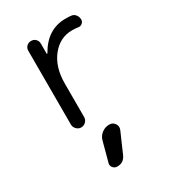

<svg xmlns="http://www.w3.org/2000/svg" viewBox="-194 -629 888 997"><g transform="rotate(-30 250.0 -130.0)"><path d="M282.2 59.6H283.2Q302.7 59.6 314.5 76.2Q326.2 92.8 318.4 112.3L265.6 233.4Q249 270.5 210 269.5Q195.3 269.5 185.5 257.8Q175.8 246.1 179.7 231.4L210.9 115.2Q216.8 90.8 236.8 75.2Q256.8 59.6 282.2 59.6ZM110.4 -40V-482.4Q110.4 -498 121.1 -508.8Q131.8 -519.5 147.9 -519.5Q164.1 -519.5 174.8 -508.8Q185.5 -498 185.5 -482.4V-420.9Q185.5 -419.9 186.5 -419.9Q188.5 -419.9 189.5 -420.9Q251 -530.3 360.4 -530.3Q384.8 -530.3 396.5 -528.3Q411.1 -526.4 420.4 -513.7Q429.7 -501 429.7 -485.4Q429.7 -472.7 419.4 -464.4Q409.2 -456.1 396.5 -458Q378.9 -460.9 360.4 -460.9Q287.1 -460.9 238.3 -399.9Q189.5 -338.9 189.5 -240.2V-40Q189.5 -23.4 177.7 -11.7Q166 0 149.9 0Q133.8 0 122.1 -12.2Q110.4 -24.4 110.4 -40Z"/></g></svg>

Font: Rounded Mgen+ 1m regular
Style: Regular
Weight: 400
Designer: [Source Han Sans]
Ryoko NISHIZUKA  (kana & ideographs); Paul D. Hunt (Latin, Greek & Cyrillic); Wenlong ZHANG  (bopomofo
Version: Version 1.059.20150602